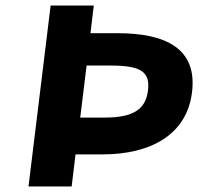

<svg xmlns="http://www.w3.org/2000/svg" viewBox="-20 -674 720 694"><path d="M239 0 253 -116H351C523 -116 655 -186 674 -340C694 -500 577 -554 405 -554H307L319 -654H163L83 0ZM293 -437H381C488 -437 523 -415 515 -348C507 -280 464 -249 358 -249H270Z"/></svg>

Font: Falling Sky
Style: ExBdObl
Weight: 400
Designer: Paul D. Hunt
Foundry: Adobe Systems Incorporated
Version: Version 1.02